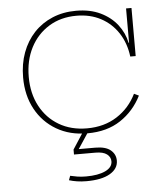

<svg xmlns="http://www.w3.org/2000/svg" viewBox="-53 -582 716 847"><g transform="rotate(-5 304.5 -158.5)"><path d="M319 8Q241 8 182 -26.5Q123 -61 90 -121.8Q57 -182.5 57 -262Q57 -322 75.5 -372Q94 -422 128.2 -458.5Q162.5 -495 210 -515Q257.5 -535 315 -535Q377 -535 422.8 -513Q468.5 -491 496.8 -454.5Q525 -418 534 -374H542L536 -313Q528.5 -373 499 -418Q469.5 -463 422.5 -488Q375.5 -513 315 -513Q245.5 -513 193 -480.8Q140.5 -448.5 111.2 -392Q82 -335.5 82 -262Q82 -189 111.8 -133Q141.5 -77 194.8 -45.5Q248 -14 319 -14Q395 -14 451.5 -50.2Q508 -86.5 538 -148L559 -138Q525.5 -71.5 465.5 -31.8Q405.5 8 319 8ZM536 -313V-526H560V-313ZM226 188Q240.5 191.5 257.5 194.2Q274.5 197 296 197Q349.5 197 381.2 182Q413 167 413 140Q413 121 396.5 108.5Q380 96 346 96H251V74H347Q393 74 415 92.5Q437 111 437 139Q437 175 400.2 196.5Q363.5 218 296 218Q273.5 218 254.2 215Q235 212 219 207ZM299 0H323L274 74H251Z"/></g></svg>

Font: Hepta Slab ExtraLight ExtraLight
Style: Regular
Weight: 250
Version: Version 1.102